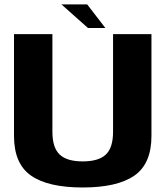

<svg xmlns="http://www.w3.org/2000/svg" viewBox="-20 -826 744 850"><path d="M346 4Q499 4 574.8 -48.5Q650.5 -101 650.5 -224.5V-675H480.5V-242.5Q480.5 -172 448.5 -141.8Q416.5 -111.5 346 -111.5Q276 -111.5 244 -142Q212 -172.5 212 -242.5V-675H42V-224.5Q42 -101 117.5 -48.5Q193 4 346 4ZM369.5 -702H446.5L366 -806.5H252Z"/></svg>

Font: Anybody UltraCondensed Thin
Style: Bold
Weight: 700
Version: Version 1.111